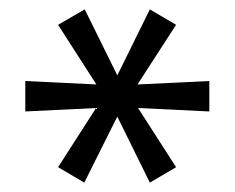

<svg xmlns="http://www.w3.org/2000/svg" viewBox="-20 -735 501 410"><path d="M160 -345 104 -378 192 -515 199 -505 34 -497V-562L199 -554L192 -545L104 -682L161 -715L233 -569H228L300 -715L356 -682L268 -546L261 -554L427 -562V-497L262 -505L268 -515L356 -378L300 -345L228 -491H233Z"/></svg>

Font: Nunito Sans 10pt
Style: Regular
Weight: 400
Designer: Vernon Adams
Foundry: Vernon Adams
Version: Version 3.101;gftools[0.9.27]